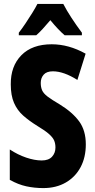

<svg xmlns="http://www.w3.org/2000/svg" viewBox="-20 -950 485 980"><path d="M418 -213Q418 -147 391.5 -97Q365 -47 316 -18.5Q267 10 201 10Q156 10 114.5 1Q73 -8 30 -32V-187Q71 -160 114 -145.5Q157 -131 193 -131Q228 -131 245.5 -150Q263 -169 263 -197Q263 -217 256.5 -232.5Q250 -248 230.5 -265.5Q211 -283 171 -307Q129 -333 98.5 -360Q68 -387 51.5 -425Q35 -463 35 -519Q34 -612 89 -668Q144 -724 244 -724Q331 -724 417 -676L375 -542Q305 -586 250 -586Q218 -586 203 -569Q188 -552 188 -527Q188 -505 195 -489Q202 -473 223 -457Q244 -441 285 -417Q350 -377 384 -330.5Q418 -284 418 -213ZM303 -930Q320 -897 344.5 -859.5Q369 -822 398 -783V-770H310Q279 -796 237 -847Q216 -822 197.5 -802Q179 -782 165 -770H76V-783Q91 -802 109.5 -829.5Q128 -857 145 -884.5Q162 -912 171 -930Z"/></svg>

Font: Noto Sans ExtraCondensed ExtraBold
Style: Regular
Weight: 800
Width: 2
Designer: Monotype Design Team
Foundry: Monotype Imaging Inc.
Version: Version 2.013; ttfautohint (v1.8.4.7-5d5b)